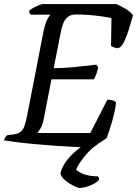

<svg xmlns="http://www.w3.org/2000/svg" viewBox="-30 -724 674 944"><path d="M407 0Q376 0 332 -2Q288 -4 238.5 -7.5Q189 -11 140.5 -15.5Q92 -20 52.5 -25Q13 -30 -10 -34Q-8 -42 -3.5 -49Q1 -56 5 -59L35 -63Q59 -66 71.5 -76Q84 -86 91 -106.5Q98 -127 105 -164L184 -570Q192 -607 202 -627.5Q212 -648 219 -652H121Q119 -654 116 -659Q113 -664 113 -671Q120 -678 134 -685.5Q148 -693 161.5 -698.5Q175 -704 180 -704H540Q563 -696 587 -681Q611 -666 624 -649Q614 -613 603.5 -579.5Q593 -546 582 -522.5Q571 -499 559 -491Q549 -484 534.5 -489.5Q520 -495 516 -498L518 -635Q501 -639 473.5 -643Q446 -647 413 -650Q380 -653 344 -653Q319 -653 304 -641Q289 -629 281.5 -610.5Q274 -592 270 -571L234 -389Q275 -389 311 -392Q347 -395 380 -399Q413 -403 443 -406L453 -393Q448 -371 442 -355.5Q436 -340 431 -334H223L185 -139Q180 -113 170.5 -95.5Q161 -78 154 -70H414L498 -234Q514 -234 527.5 -229Q541 -224 540 -217Q538 -191 529.5 -158Q521 -125 511.5 -95Q502 -65 495 -46Q485 -38 468 -27Q451 -16 434.5 -8Q418 0 407 0ZM361 200Q354 200 333 190Q312 180 292 164Q272 148 267 129Q273 101 291.5 74.5Q310 48 335 25.5Q360 3 386 -14L451 -15Q424 2 402 26Q380 50 365 72.5Q350 95 344 110Q359 125 387 134Q415 143 452 143Q454 146 456 150.5Q458 155 456 162Q440 178 411 189Q382 200 361 200Z"/></svg>

Font: Texturina 12pt Medium
Style: Italic
Weight: 500
Italic angle: -11°
Designer: Guillermo Torres Carreño
Foundry: Omnibus-Type
Version: Version 1.002